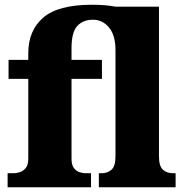

<svg xmlns="http://www.w3.org/2000/svg" viewBox="-20 -788 778 808"><path d="M12 0V-59H39Q48 -59 62 -63Q76 -67 87.5 -80Q99 -93 99 -120V-456H16V-536H99V-564Q99 -659 161.5 -713.5Q224 -768 367 -768Q397 -768 421 -766Q445 -764 465 -760H649V-130Q649 -89 665.5 -74Q682 -59 708 -59H719V0H396V-59H407Q433 -59 449.5 -74Q466 -89 466 -130V-578Q466 -639 439 -672Q412 -705 371 -705Q330 -705 305.5 -679Q281 -653 281 -585V-536H409V-456H281V-120Q281 -93 291.5 -80Q302 -67 316 -63Q330 -59 340 -59H363V0Z"/></svg>

Font: Noto Serif SemiCondensed Black
Style: Regular
Weight: 900
Width: 4
Designer: Monotype Design Team
Foundry: Monotype Imaging Inc.
Version: Version 2.014; ttfautohint (v1.8.4.7-5d5b)